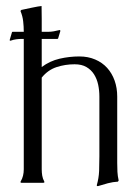

<svg xmlns="http://www.w3.org/2000/svg" viewBox="-20 -616 468 647"><path d="M16.1 -479H13.2L12.7 -481.4L20.5 -507.8L22 -508.8H60.1V-509.3Q60.1 -526.9 58.1 -544.2Q56.2 -561.5 49.3 -578.1V-579.6L51.8 -582.5Q56.6 -583.5 66.7 -585.7Q76.7 -587.9 87.4 -590.1Q98.1 -592.3 107.4 -594Q116.7 -595.7 120.1 -595.7Q120.6 -573.7 120.6 -552.2Q120.6 -530.8 120.6 -508.8H141.6Q151.9 -508.8 161.1 -510.5Q170.4 -512.2 180.2 -514.6H182.6V-513.2L183.6 -512.2L175.8 -486.3L173.8 -484.9H120.6V-390.1Q147.9 -410.6 180.9 -418.2Q213.9 -425.8 247.1 -425.8Q276.9 -425.8 300.8 -415.5Q324.7 -405.3 341.1 -387.2Q357.4 -369.1 366.2 -344.5Q375 -319.8 375 -290.5V-66.9Q375 -51.8 375.7 -37.1Q376.5 -22.5 379.9 -7.8L377.4 -3.9Q360.4 -2.9 343.5 1.5Q326.7 5.9 310.1 11.2L306.6 10.7L306.2 7.8Q313 -15.6 314 -40Q314.9 -64.5 314.9 -88.9V-290.5Q314.9 -311 310.8 -330.6Q306.6 -350.1 296.9 -365.5Q287.1 -380.9 271.2 -390.1Q255.4 -399.4 231.4 -399.4Q199.7 -399.4 170.7 -389.9Q141.6 -380.4 120.6 -354.5V-45.4Q120.6 -34.7 122.3 -24.2Q124 -13.7 129.4 -3.9V-1Q127.4 0 126 0H51.8L49.3 -1V-3.9Q55.2 -13.7 57.6 -23.9Q60.1 -34.2 60.1 -45.4V-484.9H54.2Q44.4 -484.9 34.9 -483.6Q25.4 -482.4 16.1 -479Z"/></svg>

Font: CAT Linz
Style: Regular
Weight: 400
Designer: Peter Wiegel
Foundry: Peter Wiegel
Version: Version 1.08